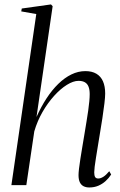

<svg xmlns="http://www.w3.org/2000/svg" viewBox="-20 -837 543 868"><path d="M383.5 10.5Q369 10.5 358 5Q347 -0.5 341 -12.8Q335 -25 335 -45.5Q335 -55.5 337.2 -74.8Q339.5 -94 343.5 -119.8Q347.5 -145.5 352.5 -175Q357.5 -204.5 362.5 -235Q367 -262 371.2 -288Q375.5 -314 378.8 -337.2Q382 -360.5 383.8 -379.5Q385.5 -398.5 385.5 -411.5Q385.5 -432 380.2 -445.2Q375 -458.5 363.8 -465Q352.5 -471.5 335 -471.5Q311.5 -471.5 282.5 -453.5Q253.5 -435.5 224.8 -403.8Q196 -372 172.2 -330.8Q148.5 -289.5 135 -243L99 0H31.5L144 -773.5L76 -785.5L78.5 -798.5L210.5 -817L218 -809L145 -308Q165.5 -354 190.2 -392Q215 -430 243.5 -457.8Q272 -485.5 302.8 -500.5Q333.5 -515.5 366 -515.5Q395.5 -515.5 415.5 -503.8Q435.5 -492 445.5 -469.5Q455.5 -447 455.5 -414Q455.5 -398.5 452 -369Q448.5 -339.5 442.8 -302.2Q437 -265 430.5 -226Q426 -199 421.8 -172.8Q417.5 -146.5 413.8 -123.5Q410 -100.5 408 -83.5Q406 -66.5 406 -58Q406 -43.5 410 -36.8Q414 -30 424.5 -30Q434.5 -30 446.8 -37.5Q459 -45 474 -63L482.5 -48Q472 -31.5 457.2 -18.2Q442.5 -5 424.2 2.8Q406 10.5 383.5 10.5Z"/></svg>

Font: Merriweather 144pt Light
Style: Italic
Weight: 300
Italic angle: -7.8°
Version: Version 2.101